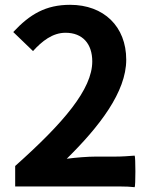

<svg xmlns="http://www.w3.org/2000/svg" viewBox="-20 -774 630 797"><path d="M415 0H477C499 0 524 1 539 3C543 0 543 -124 539 -128C513 -126 487 -124 459 -124H379C344 -124 295 -120 257 -115C392 -248 504 -392 504 -526C504 -664 411 -754 271 -754C170 -754 104 -715 35 -641L117 -562C154 -603 198 -638 252 -638C323 -638 363 -592 363 -519C363 -404 245 -265 43 -85V0H291Z"/></svg>

Font: GenSekiGothic2 TW B
Style: Regular
Weight: 700
Version: Version 2.100;PS 2.1;hotconv 16.6.51;makeotf.lib2.5.65220 DE